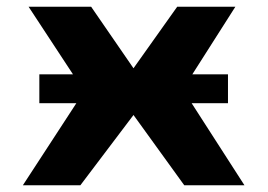

<svg xmlns="http://www.w3.org/2000/svg" viewBox="-20 -551 797 571"><path d="M48 0 207 -244H97V-330H197L65 -531H251L377 -348L507 -531H680L552 -330H658V-244H550L707 0H528L377 -209L219 0Z"/></svg>

Font: Fix15 Mono
Style: Bold
Weight: 700
Designer: Carrois Corporate & Edenspiekermann AG
Foundry: Carrois Corporate GbR & Edenspiekermann AG
Version: Version 3.206